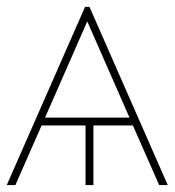

<svg xmlns="http://www.w3.org/2000/svg" viewBox="-38 -534 504 554"><path d="M207.4 -514.2H220.2L446 0H421.2L345.5 -171.9H231.5V0H208.8V-171.9H82L6.4 0H-18.5ZM335.6 -194.6 213.8 -472.3 92 -194.6Z"/></svg>

Font: Inter P Thin
Style: Regular
Weight: 100
Designer: Rasmus Andersson
Foundry: rsms
Version: Version 3.018;git-588b23468